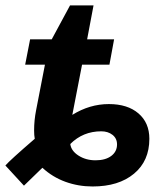

<svg xmlns="http://www.w3.org/2000/svg" viewBox="-50 -672 580 702"><path d="M114.3 -435.5H42L60.1 -528.3H139.2L206.1 -652.3H292L268.6 -528.3H367.2L350.1 -435.5H250L214.4 -252Q277.8 -291.5 348.1 -291.5Q416.5 -291.5 456.3 -257.3Q496.1 -223.1 496.1 -164.6Q496.1 -83.5 439.9 -36.9Q383.8 9.8 288.6 9.8Q236.3 9.8 189.2 -7.3Q142.1 -24.4 105 -58.6L37.6 6.8L-30.3 -66.9Q-14.6 -85.4 77.1 -164.6Q74.7 -176.8 74.7 -194.8Q74.7 -232.4 82 -269ZM299.3 -85.9Q335.4 -85.9 356.7 -101.8Q377.9 -117.7 377.9 -144Q377.9 -166 361.3 -179Q344.7 -191.9 320.3 -191.9Q253.4 -191.9 207 -145.5Q210 -120.6 236.8 -103.3Q263.7 -85.9 299.3 -85.9Z"/></svg>

Font: Liberation Sans
Style: Bold Italic
Weight: 700
Italic angle: -12°
Designer: Steve Matteson
Foundry: Ascender Corporation
Version: Version 2.1.5